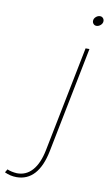

<svg xmlns="http://www.w3.org/2000/svg" viewBox="-237 -741 564 982"><g transform="rotate(10 45.0 -249.5)"><path d="M222 -670Q222 -658 212 -649Q202 -640 190 -640Q181 -640 175 -646.5Q169 -653 169 -662Q169 -674 179 -683Q189 -692 201 -692Q210 -692 216 -685.5Q222 -679 222 -670ZM-80 173Q-32 174 0.5 137.5Q33 101 47 30L156 -517H176L67 32Q51 112 14.5 152.5Q-22 193 -78 193Q-110 193 -140 179L-130 162Q-109 171 -80 173Z"/></g></svg>

Font: TypoPRO Montserrat Alternates
Style: Italic
Weight: 250
Italic angle: -11.3°
Designer: Julieta Ulanovsky
Foundry: Julieta Ulanovsky
Version: Version 6.001